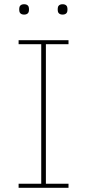

<svg xmlns="http://www.w3.org/2000/svg" viewBox="-20 -888 412 908"><path d="M94 -819C111 -819 117 -829 117 -840V-847C117 -858 111 -868 94 -868C77 -868 71 -858 71 -847V-840C71 -829 77 -819 94 -819ZM276 -819C293 -819 299 -829 299 -840V-847C299 -858 293 -868 276 -868C259 -868 253 -858 253 -847V-840C253 -829 259 -819 276 -819ZM304 0V-19H197V-679H304V-698H68V-679H175V-19H68V0Z"/></svg>

Font: IBM Plex Devanagari Thin
Style: Regular
Weight: 100
Designer: Mike Abbink, Paul van der Laan, Pieter van Rosmalen, Erin McLaughlin
Foundry: Bold Monday
Version: Version 1.0